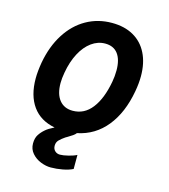

<svg xmlns="http://www.w3.org/2000/svg" viewBox="-112 -649 825 937"><g transform="rotate(15 300.0 -180.5)"><path d="M413.5 -282.5Q419 -312 419 -341.5Q419 -395.5 397 -424.8Q375 -454 332.5 -454Q295.5 -454 263.5 -430.8Q231.5 -407.5 209 -365Q186.5 -322.5 176.5 -265.5Q171 -235 171 -211.5Q171 -156.5 195.2 -126.2Q219.5 -96 262.5 -96Q321 -96 359.2 -145.2Q397.5 -194.5 413.5 -282.5ZM117.5 108Q117.5 80.5 128.8 63.2Q140 46 156.5 32Q168.5 21 199 5.5Q125 -8.5 86.5 -62.2Q48 -116 48 -202Q48 -237.5 56 -284.5Q71.5 -369 111 -431.2Q150.5 -493.5 209 -526.8Q267.5 -560 338.5 -560Q402 -560 447.5 -534.2Q493 -508.5 517.2 -460Q541.5 -411.5 541.5 -344.5Q541.5 -309 534 -267.5Q514 -155 457 -84.5Q400 -14 311.5 4Q306.5 11 296.5 18Q286.5 25 272 33.5L262.5 39Q245.5 50.5 234 62Q222.5 73.5 222.5 91Q222.5 107.5 232.8 117.2Q243 127 258.5 127Q274.5 127 300.8 120.5Q327 114 341.5 106V177Q321 187.5 290.5 193.2Q260 199 230.5 199Q206.5 199 180 188.5Q153.5 178 135.5 157.2Q117.5 136.5 117.5 108Z"/></g></svg>

Font: JuliaMono
Style: Bold Italic
Weight: 700
Italic angle: -9°
Monospace: yes
Designer: cormullion
Foundry: corm
Version: Version 0.057; ttfautohint (v1.8.4)